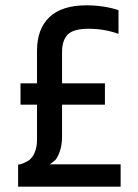

<svg xmlns="http://www.w3.org/2000/svg" viewBox="-20 -701 517 721"><path d="M433 -84V0H48V-83Q57 -83 71 -89.5Q85 -96 90 -100Q95 -104 101 -111.5Q107 -119 110 -128Q119 -148 119 -177V-308H57V-388H119V-511Q119 -592 165.5 -636.5Q212 -681 305 -681Q369 -681 425 -663V-574Q371 -593 313 -593Q255 -593 234 -571Q213 -549 213 -505V-388H374V-308H213V-189Q213 -155 204 -131Q195 -107 187.5 -100Q180 -93 167 -84Z"/></svg>

Font: Khand Medium
Style: Regular
Weight: 500
Designer: Devanagari: Sanchit Sawaria, Jyotish Sonowal; Latin: Satya Rajpurohit
Foundry: Indian Type Foundry
Version: Version 1.100;PS 1.0;hotconv 1.0.78;makeotf.lib2.5.61930; tt